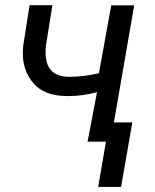

<svg xmlns="http://www.w3.org/2000/svg" viewBox="-20 -549 601 744"><path d="M500 -528.3H411.1L363.3 -265.1C322.8 -255.9 285.6 -251.5 252.4 -251.5C249 -251.5 245.6 -251.5 242.7 -251.5C191.4 -253.4 163.1 -278.3 157.7 -326.7C156.7 -333.5 156.7 -340.3 156.7 -347.2C156.7 -356 157.2 -364.7 158.2 -374L183.1 -528.8H94.7L70.3 -374.5C68.8 -363.3 68.4 -353 68.4 -342.8C68.4 -297.4 82 -258.3 109.9 -226.1C137.7 -193.8 180.2 -177.2 238.3 -176.8C240.2 -176.8 242.7 -176.8 245.1 -176.8C281.2 -176.8 318.4 -181.6 356 -191.9L319.3 0H390.6L360.4 175.3H449.2L492.7 -74.7H421.4Z"/></svg>

Font: Roboto
Style: Italic
Weight: 400
Italic angle: -12°
Designer: Google
Version: Version 2.137; 2017